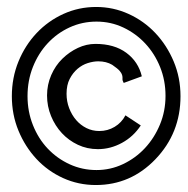

<svg xmlns="http://www.w3.org/2000/svg" viewBox="-20 -550 540 551"><path d="M387 -331 335 -312Q331 -319 331.5 -324Q332 -329 330.5 -334.5Q329 -340 323.5 -346.5Q318 -353 302 -364Q285 -374 262 -374Q248 -374 232 -369Q216 -364 202.5 -352.5Q189 -341 180 -323.5Q171 -306 171 -281Q171 -259 178.5 -239.5Q186 -220 198.5 -205.5Q211 -191 228 -182.5Q245 -174 265 -174Q289 -174 309 -186Q329 -198 340 -219L384 -190Q363 -158 330 -140Q297 -122 261 -122Q230 -122 203.5 -134.5Q177 -147 157.5 -168Q138 -189 126.5 -217Q115 -245 115 -276Q115 -307 127 -334.5Q139 -362 159 -381.5Q179 -401 203.5 -412.5Q228 -424 254 -424Q308 -424 342.5 -398.5Q377 -373 387 -331ZM426 -93Q355 -19 255 -19Q205 -19 161 -39Q117 -59 84.5 -94Q52 -129 33 -175Q14 -221 14 -274Q14 -327 33 -373.5Q52 -420 85 -455Q118 -490 162 -510Q206 -530 256 -530Q305 -530 349 -510Q393 -490 426 -455Q459 -420 478.5 -373.5Q498 -327 498 -274Q498 -168 426 -93ZM257 -488Q216 -488 180 -471.5Q144 -455 117 -426Q90 -397 74.5 -358Q59 -319 59 -274Q59 -230 74.5 -191Q90 -152 117 -123.5Q144 -95 180 -78.5Q216 -62 257 -62Q297 -62 333 -79Q369 -96 396 -125Q423 -154 439 -192.5Q455 -231 455 -275Q455 -319 439.5 -357.5Q424 -396 397 -425Q370 -454 334 -471Q298 -488 257 -488Z"/></svg>

Font: InconsolataGo
Style: Regular
Weight: 400
Designer: Raph Levien, Kirill Tkachev
Foundry: Cyreal
Version: Version 1.013